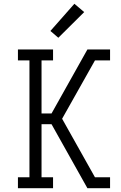

<svg xmlns="http://www.w3.org/2000/svg" viewBox="-20 -997 640 1017"><path d="M75 0V-58H136V-677H75V-735H261V-677H200V-396H253L443 -735H563V-677H483L309 -368L483 -58H563V0H443L253 -339H200V-58H261V0ZM289 -797 247 -833 374 -977 426 -933Z"/></svg>

Font: Iosevka Slab Light Extended
Style: Regular
Weight: 300
Width: 7
Monospace: yes
Designer: Belleve Invis
Foundry: Belleve Invis
Version: Version 11.1.0; ttfautohint (v1.8.3)